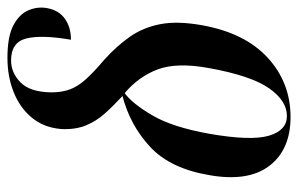

<svg xmlns="http://www.w3.org/2000/svg" viewBox="-166 -420 820 529"><g transform="rotate(90 244.5 -156.0)"><path d="M303 -546Q393 -546 437.5 -487.5Q482 -429 463 -322Q445 -215 385.5 -159.5Q326 -104 245 -83Q272 -58 293.5 -34Q315 -10 326.5 19Q338 48 336 86Q332 134 304.5 167Q277 200 234 217Q191 234 140 234Q81 234 50 217.5Q19 201 8.5 175.5Q-2 150 3 124Q9 92 32.5 75.5Q56 59 90 59Q76 140 86.5 182Q97 224 147 224Q181 224 207.5 198Q234 172 235 114Q235 83 226.5 61Q218 39 198.5 17.5Q179 -4 146 -32Q108 -66 82 -103Q56 -140 47 -187.5Q38 -235 50 -302Q71 -420 139.5 -483Q208 -546 303 -546ZM300 -536Q258 -536 223.5 -486.5Q189 -437 168 -321Q152 -233 171.5 -180.5Q191 -128 237 -89Q266 -110 298.5 -165.5Q331 -221 349 -322Q369 -436 354.5 -486Q340 -536 300 -536Z"/></g></svg>

Font: Noto Serif Display ExtraCondensed SemiBold
Style: Italic
Weight: 600
Width: 2
Italic angle: -12°
Designer: Monotype Design Team
Foundry: Monotype Imaging Inc.
Version: Version 2.009